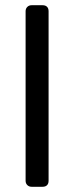

<svg xmlns="http://www.w3.org/2000/svg" viewBox="-20 -591 284 735"><path d="M78 101V-548Q78 -558 84.5 -564.5Q91 -571 101 -571H143Q154 -571 160 -565Q166 -559 166 -548V101Q166 112 160 118Q154 124 143 124H101Q91 124 84.5 117.5Q78 111 78 101Z"/></svg>

Font: Rubik
Style: Regular
Weight: 400
Designer: Hubert & Fischer
Foundry: Hubert & Fischer
Version: Version 1.100